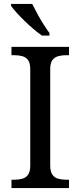

<svg xmlns="http://www.w3.org/2000/svg" viewBox="-20 -951 407 971"><path d="M38 0V-42H51Q74 -42 92.5 -47Q111 -52 122 -67.5Q133 -83 133 -114V-600Q133 -632 122 -647Q111 -662 92.5 -667Q74 -672 51 -672H38V-714H329V-672H316Q294 -672 275 -667Q256 -662 245 -647Q234 -632 234 -600V-114Q234 -83 245 -67.5Q256 -52 275 -47Q294 -42 316 -42H329V0ZM192 -771Q172 -785 149 -804.5Q126 -824 103.5 -846Q81 -868 63 -888Q45 -908 36 -921V-931H143Q154 -909 168.5 -882Q183 -855 199.5 -829Q216 -803 230 -784V-771Z"/></svg>

Font: Noto Serif Tamil
Style: Regular
Weight: 400
Designer: Indian Type Foundry, Tom Grace, and the Monotype Design Team
Foundry: Monotype Imaging Inc.
Version: Version 2.003